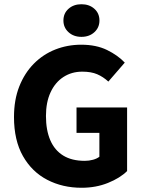

<svg xmlns="http://www.w3.org/2000/svg" viewBox="-20 -875 678 907"><path d="M365.3 12Q275.5 12 203.2 -25.6Q130.8 -63.1 88.4 -137.7Q46.1 -212.3 46.1 -322.1Q46.1 -403.4 71.1 -466.7Q96.2 -530.1 139.9 -574.2Q183.7 -618.4 241.2 -641.1Q298.8 -663.8 363.8 -663.8Q434.7 -663.8 485.9 -638.7Q537 -613.6 569.4 -579.2L491.8 -489.6Q467.6 -512 439.1 -524.3Q410.7 -536.5 368.7 -536.5Q318.6 -536.5 279.7 -511.3Q240.8 -486.1 219 -439.2Q197.1 -392.4 197.1 -327.1Q197.1 -260.1 217.6 -212.6Q238 -165.2 278.6 -140.2Q319.1 -115.2 380.5 -115.2Q400.5 -115.2 419.1 -120.3Q437.7 -125.3 449.5 -134.6V-247.2H341.5V-367.4H580.4V-66.9Q547.1 -33.9 490.3 -11Q433.6 12 365.3 12ZM364.7 -700.9Q327.8 -700.9 303.7 -722.9Q279.6 -744.8 279.6 -778.1Q279.6 -812.1 303.7 -833.5Q327.8 -855 364.7 -855Q401.8 -855 425.8 -833.5Q449.8 -812.1 449.8 -778.1Q449.8 -744.8 425.8 -722.9Q401.8 -700.9 364.7 -700.9Z"/></svg>

Font: Source Sans 3
Style: Regular
Weight: 200
Designer: Paul D. Hunt
Foundry: Adobe
Version: Version 3.046;hotconv 1.0.118;makeotfexe 2.5.65603